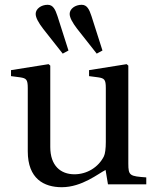

<svg xmlns="http://www.w3.org/2000/svg" viewBox="-20 -770 646 802"><path d="M129 -712C129 -696 141 -675 160 -650L242 -546L266 -559L220 -703C211 -730 202 -750 179 -750C152 -750 129 -733 129 -712ZM271 -712C271 -696 283 -675 302 -650L384 -546L408 -559L362 -703C353 -730 344 -750 321 -750C294 -750 271 -733 271 -712ZM26 -452 64 -447C90 -443 96 -438 96 -402V-138C96 -23 164 12 238 12C323 12 392 -46 421 -60L431 0H591V-29C522 -34 516 -36 516 -87V-496L509 -502L352 -477V-452L390 -447C416 -443 422 -438 422 -402V-177C422 -149 419 -127 414 -117C391 -71 343 -42 291 -42C233 -42 190 -78 190 -156V-496L183 -502L26 -477Z"/></svg>

Font: Lingua Franca
Style: Regular
Weight: 400
Version: Version 1.19